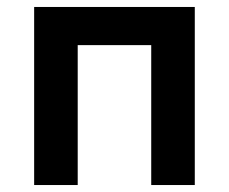

<svg xmlns="http://www.w3.org/2000/svg" viewBox="-20 -531 657 551"><path d="M78 0V-511H539V0H414V-401.5H203V0Z"/></svg>

Font: Overpass
Style: Bold
Weight: 700
Designer: Delve Withrington, Dave Bailey, Thomas Jockin
Foundry: Delve Fonts LLC
Version: Version 4.000; ttfautohint (v1.8.3)